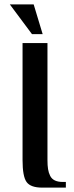

<svg xmlns="http://www.w3.org/2000/svg" viewBox="-20 -857 336 877"><path d="M126 -701.2 24.9 -836.9H133.8L174.8 -701.2ZM172.9 0Q120.1 0 101.6 -25.4Q83 -50.8 83 -126V-660.2H196.8V-126Q196.8 -101.1 199.5 -84.5Q202.1 -67.9 209.2 -53.7Q216.3 -39.6 230.7 -32.7Q245.1 -25.9 267.1 -25.9H280.8V0Z"/></svg>

Font: El Messiri SemiBold
Style: Regular
Weight: 600
Designer: Mohamed Gaber
Foundry: Kief Type Foundry
Version: Version 2.007;PS 002.007;hotconv 1.0.88;makeotf.lib2.5.64775